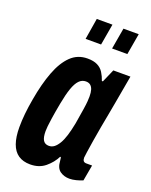

<svg xmlns="http://www.w3.org/2000/svg" viewBox="-139 -799 695 886"><g transform="rotate(20 208.5 -356.0)"><path d="M120 12Q85 12 61.5 -4Q38 -20 26.5 -52.5Q15 -85 15 -133Q15 -164 18.5 -199Q22 -234 29 -273Q43 -354 65.5 -413.5Q88 -473 121.5 -505.5Q155 -538 203 -538Q233 -538 252 -528.5Q271 -519 282 -501.5Q293 -484 300 -463H305L333 -527H417L393 -392Q389 -369 382.5 -334.5Q376 -300 369 -262Q362 -224 356.5 -189Q351 -154 347.5 -130.5Q344 -107 344 -103Q344 -92 348.5 -86.5Q353 -81 363 -81H391L377 -3Q363 3 345.5 7.5Q328 12 313 12Q286 12 266.5 -2Q247 -16 245 -51Q244 -54 244 -58.5Q244 -63 243 -67L239 -69Q223 -37 193.5 -12.5Q164 12 120 12ZM172 -98Q186 -98 197.5 -106.5Q209 -115 219.5 -132.5Q230 -150 238 -176Q246 -202 253 -238Q261 -286 265 -312Q269 -338 270 -352Q271 -366 271 -376Q271 -396 267 -409Q263 -422 254.5 -429Q246 -436 232 -436Q213 -436 199 -421.5Q185 -407 174.5 -377Q164 -347 155 -299Q146 -251 142 -223.5Q138 -196 136.5 -182Q135 -168 135 -157Q135 -126 144 -112Q153 -98 172 -98ZM163 -620 180 -724H257L239 -620ZM293 -620 311 -724H386L368 -620Z"/></g></svg>

Font: Archivo ExtraCondensed
Style: Bold Italic
Weight: 700
Width: 2
Italic angle: -10°
Designer: Hector Gatti
Foundry: Omnibus-Type
Version: Version 2.001